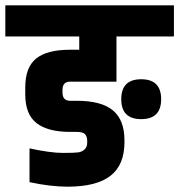

<svg xmlns="http://www.w3.org/2000/svg" viewBox="-60 -691 674 722"><path d="M471 -243Q396 -243 396 -318Q396 -393 471 -393Q546 -393 546 -318Q546 -243 471 -243ZM408 -163V-156Q408 -71 355.5 -30Q303 11 194 11Q130 11 51 -6V-133Q130 -116 175.5 -116Q221 -116 234.5 -118Q248 -120 258 -129Q268 -138 268 -156V-160Q268 -177 260 -186Q252 -195 229 -195H204Q120 -195 77.5 -228Q35 -261 35 -336V-362Q35 -438 76 -471Q117 -504 204 -504H238V-554H-40V-671H594V-554H378V-384H204Q175 -384 175 -353V-343Q175 -312 204 -312H229Q321 -312 364.5 -276Q408 -240 408 -163Z"/></svg>

Font: Khand
Style: Bold
Weight: 700
Designer: Devanagari: Sanchit Sawaria, Jyotish Sonowal; Latin: Satya Rajpurohit
Foundry: Indian Type Foundry
Version: Version 1.101;PS 1.0;hotconv 1.0.78;makeotf.lib2.5.61930; tt